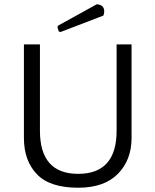

<svg xmlns="http://www.w3.org/2000/svg" viewBox="-20 -868 728 899"><path d="M263 -718 255 -721 249 -741 252 -748 433 -848Q468 -846 468 -814Q468 -804 464 -795ZM167 -660V-256Q167 -54 346 -54Q526 -54 526 -256V-660H596V-222Q596 -119 532 -54Q468 11 346 11Q213 11 152.5 -52.5Q92 -116 92 -222V-660Z"/></svg>

Font: Quattrocento Sans
Style: Regular
Weight: 400
Designer: Pablo Impallari
Foundry: Pablo Impallari, Igino Marini, Brenda Gallo
Version: Version 2.000